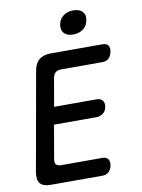

<svg xmlns="http://www.w3.org/2000/svg" viewBox="-101 -1015 802 1083"><g transform="rotate(-10 300.0 -473.5)"><path d="M195 -430H438Q461 -430 472 -416.5Q483 -403 479 -380Q476 -358 459.5 -344.5Q443 -331 420 -331H177L144 -139Q140 -119 148.5 -109Q157 -99 177 -99H413Q436 -99 445.5 -85.5Q455 -72 451 -49Q447 -27 433 -13.5Q419 0 396 0H100Q57 0 40 -20.5Q23 -41 30 -84L130 -646Q137 -689 161.5 -709.5Q186 -730 229 -730H525Q548 -730 557.5 -716.5Q567 -703 562 -681Q558 -658 544 -644.5Q530 -631 507 -631H270Q250 -631 238.5 -621Q227 -611 223 -591ZM372 -813Q338 -813 321 -831Q304 -849 309 -880Q314 -911 337.5 -929Q361 -947 396 -947Q430 -947 447.5 -929Q465 -911 459 -880Q454 -849 430.5 -831Q407 -813 372 -813Z"/></g></svg>

Font: Maple Mono Medium
Style: Italic
Weight: 500
Italic angle: -10°
Monospace: yes
Designer: subframe7536
Version: Version 7.000